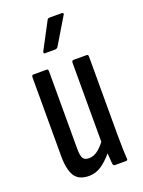

<svg xmlns="http://www.w3.org/2000/svg" viewBox="-135 -759 617 829"><g transform="rotate(-20 173.5 -344.5)"><path d="M128 6Q81 6 62 -24Q43 -54 43 -117V-478Q43 -488 51 -488H112Q119 -488 119 -478V-122Q119 -88 127 -77Q135 -66 153 -66Q177 -66 198.5 -84Q220 -102 240 -133L249 -76Q223 -40 192.5 -17Q162 6 128 6ZM248 0Q241 0 239 -9Q237 -30 235.5 -57.5Q234 -85 234 -100L227 -110V-478Q227 -488 236 -488H296Q303 -488 303 -478V-121Q303 -81 304 -54Q305 -27 306 -11Q308 0 300 0ZM130 -557Q125 -557 124 -559.5Q123 -562 125 -567L189 -688Q192 -695 200 -695H256Q261 -695 263 -692Q265 -689 261 -684L189 -564Q184 -557 175 -557Z"/></g></svg>

Font: Sofia Sans Extra Condensed Medium
Style: Regular
Weight: 500
Version: Version 4.100